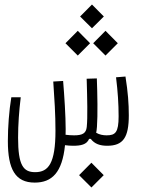

<svg xmlns="http://www.w3.org/2000/svg" viewBox="-20 -640 626 845"><path d="M132.8 163.6C208.5 163.6 253.9 119.6 266.1 -1C277.3 0.5 290 1.5 301.3 1.5C335.4 1.5 361.8 -3.4 372.1 -28.8H379.4C396.5 -6.3 420.9 1.5 451.7 1.5C522 1.5 546.9 -34.7 546.9 -132.8C546.9 -183.6 543 -235.4 532.2 -303.2L490.7 -299.8C498.5 -235.8 502 -184.1 502 -127.9C502 -57.1 487.8 -44.4 449.2 -44.4C435.1 -44.4 418 -46.9 403.3 -55.7C404.8 -62.5 405.8 -70.8 406.7 -82C410.6 -132.8 408.7 -226.6 406.2 -294.9L361.3 -293.5C361.3 -289.6 361.3 -285.6 361.8 -281.2C363.8 -210.4 366.2 -122.1 361.8 -81.1C358.9 -53.2 342.8 -44.4 306.2 -44.4C292.5 -44.4 281.2 -45.4 268.6 -46.9C269 -55.2 269 -63.5 269 -71.8C269 -129.9 263.2 -218.3 257.8 -283.7L214.4 -281.2C219.7 -203.1 224.1 -138.7 224.1 -64.9C224.1 78.6 193.4 117.7 134.8 117.7C82.5 117.7 59.6 87.9 59.6 -33.7C59.6 -93.3 64 -151.9 71.3 -211.9H29.8C20 -152.8 14.6 -80.6 14.6 -19C14.6 105 47.4 163.6 132.8 163.6ZM322.3 -395.5 376.5 -449.7 322.3 -504.4 268.1 -449.7ZM444.3 -395.5 498.5 -449.7 444.3 -504.4 390.1 -449.7ZM382.3 185.1 436.5 130.9 382.3 76.2 328.1 130.9ZM384.8 -515.6 437 -567.4 384.8 -620.1 332.5 -567.4Z"/></svg>

Font: Cascadia Code PL ExtraLight
Style: Regular
Weight: 200
Monospace: yes
Designer: Aaron Bell
Foundry: Saja Typeworks
Version: Version 2404.023